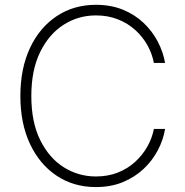

<svg xmlns="http://www.w3.org/2000/svg" viewBox="-20 -757 758 787"><path d="M373 9.8Q282.2 9.8 212.4 -36.6Q142.6 -83 103 -167Q63.5 -251 63.5 -363.3Q63.5 -476.1 102.8 -560.1Q142.1 -644 212.2 -690.7Q282.2 -737.3 373 -737.3Q434.6 -737.3 483.6 -717.3Q532.7 -697.3 568.6 -663.1Q604.5 -628.9 626.7 -586.4Q648.9 -543.9 656.7 -499H610.8Q603.5 -537.1 584.2 -571.8Q564.9 -606.4 534.4 -634Q503.9 -661.6 463.4 -677.7Q422.9 -693.8 373 -693.8Q300.8 -693.8 240.7 -655.5Q180.7 -617.2 144.5 -543.5Q108.4 -469.7 108.4 -363.3Q108.4 -256.3 144.8 -182.9Q181.2 -109.4 241.2 -71.5Q301.3 -33.7 373 -33.7Q422.9 -33.7 463.4 -49.8Q503.9 -65.9 534.2 -93.8Q564.5 -121.6 584 -156.2Q603.5 -190.9 610.8 -228.5H656.7Q649.4 -184.1 627.2 -141.6Q605 -99.1 568.8 -64.9Q532.7 -30.8 483.6 -10.5Q434.6 9.8 373 9.8Z"/></svg>

Font: Inter 17pt ExtraLight
Style: Regular
Weight: 250
Version: Version 4.001;git-66647c0bb